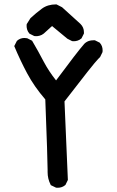

<svg xmlns="http://www.w3.org/2000/svg" viewBox="-20 -866 540 888"><path d="M200.2 -69.8V-80.6Q200.2 -128.4 189.5 -406.2Q137.7 -466.3 105.5 -526.9Q73.2 -587.4 45.9 -652.8L58.1 -676.8L59.1 -677.7Q73.7 -690.4 93.3 -690.4Q98.6 -690.4 106 -689L128.4 -677.7Q157.2 -628.9 182.6 -580.1Q205.6 -536.6 239.3 -494.1Q337.9 -627 370.1 -663.6Q378.9 -672.4 391.6 -676.8Q400.9 -679.7 411.6 -679.7Q414.6 -679.7 418.9 -679.7L441.4 -668.5L442.4 -667Q454.6 -653.3 454.6 -632.8Q454.6 -629.9 454.1 -625L442.9 -602.1L434.1 -593.3Q413.1 -572.3 278.3 -397L293.9 -33.7L282.7 -10.7Q267.6 2.4 247.1 2.4Q243.7 2.4 239.3 2L214.8 -9.8L213.9 -12.2Q200.2 -39.1 200.2 -69.8ZM182.6 -710.9Q173.3 -703.6 164.1 -701.2Q154.8 -698.7 148.9 -698.7Q143.1 -698.7 138.7 -699.2L116.2 -710.4Q108.4 -719.7 105.7 -728.8Q103 -737.8 103 -746.1Q103 -749.5 103.5 -754.4L121.1 -782.2Q147.5 -806.6 174.1 -826.2Q200.7 -845.7 239.3 -845.7H241.2L267.1 -832.5L352.1 -755.4Q368.2 -739.3 368.2 -717.3Q368.2 -714.8 368.2 -710.9L356.9 -688.5Q347.7 -680.7 338.6 -678Q329.6 -675.3 321.3 -675.3Q317.9 -675.3 313.5 -675.8L291.5 -687L220.7 -745.6Z"/></svg>

Font: Bakudai
Style: Bold
Weight: 700
Version: Version 1.48